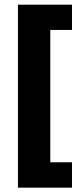

<svg xmlns="http://www.w3.org/2000/svg" viewBox="-20 -696 360 840"><path d="M295 125H58.5V-675.5H295V-565H200V14H295Z"/></svg>

Font: Anek Kannada Medium
Style: Bold
Weight: 700
Version: Version 1.003